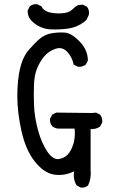

<svg xmlns="http://www.w3.org/2000/svg" viewBox="-20 -868 540 909"><path d="M362 20 343 10Q325 -19 331 -57Q284 -34 236 -41.5Q188 -49 145 -103Q102 -157 82 -246Q62 -335 62 -412Q62 -489 75 -544Q88 -599 117 -632.5Q146 -666 169.5 -685.5Q193 -705 225 -710.5Q257 -716 288 -713.5Q319 -711 357.5 -671Q396 -631 396 -581L386 -562Q370 -550 349 -552L329 -562Q321 -599 297.5 -623.5Q274 -648 241.5 -636.5Q209 -625 188.5 -600Q168 -575 155.5 -544Q143 -513 141 -470Q139 -427 141 -371Q143 -315 159.5 -253.5Q176 -192 204 -150.5Q232 -109 262 -115.5Q292 -122 307.5 -144.5Q323 -167 330 -196.5Q337 -226 333 -259H255Q238 -261 227 -271Q215 -285 217 -306L227 -325L246 -335L417 -333L435 -335L454 -325Q466 -309 464 -288L454 -269Q434 -255 409 -257V-64Q413 -23 397 10Q383 22 362 20ZM217 -729Q168 -733 133 -766Q110 -787 111 -818L121 -838Q135 -850 156 -848L176 -838Q186 -817 212 -810Q238 -803 272 -805Q306 -807 320.5 -821.5Q335 -836 349 -844L372 -846L392 -836Q404 -820 401 -799L390 -775L378 -764Q345 -739 304 -733Q263 -727 217 -729Z"/></svg>

Font: NaniFont Regular
Style: Regular
Weight: 400
Designer: Nanigashitei
Version: Version 1.036